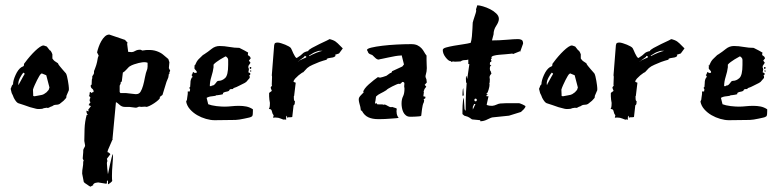

<svg xmlns="http://www.w3.org/2000/svg" viewBox="-20 -434 2935 722"><path d="M23 -107Q23 -109 24 -110.5Q25 -112 26 -114L29 -117Q29 -131 38.5 -152Q48 -173 60 -181L68 -185Q70 -186 70 -189.5Q70 -193 71 -195L75 -200Q83 -211 93 -222.5Q103 -234 112.5 -243Q122 -252 130 -257.5Q138 -263 144 -263Q146 -263 147.5 -262Q149 -261 156 -259L167 -245Q171 -244 174 -237L177 -230V-214L180 -210Q182 -208 183 -206.5Q184 -205 186 -204L198 -196Q199 -192 204 -186Q209 -180 214 -174L228 -158Q230 -155 232 -147Q234 -139 235.5 -130Q237 -121 238 -113.5Q239 -106 239 -103V-95L230 -74L229 -66L219 -55L204 -43Q199 -40 191 -40Q183 -40 177 -35L169 -32Q163 -28 159 -28Q158 -28 157.5 -28.5Q157 -29 156 -29L144 -27Q140 -24 127 -24Q120 -24 116 -25L93 -31L70 -39Q56 -43 48.5 -46Q41 -49 32 -66Q30 -71 28 -76Q26 -81 24 -84L20 -100ZM105 -73 110 -72Q118 -74 129 -75.5Q140 -77 145 -80L155 -87L163 -96L166 -105L154 -151L137 -158L134 -156Q132 -155 128 -148.5Q124 -142 119.5 -133Q115 -124 110.5 -114Q106 -104 104 -97ZM68 -161Q63 -156 56 -143Q49 -130 49 -120Q49 -116 50 -114L52 -119L68 -148Q72 -154 73 -157Z M324 -115Q325 -117 325 -127Q325 -137 327 -140V-147L332 -155Q334 -158 333.5 -163Q333 -168 335 -170L338 -178Q339 -180 342 -189.5Q345 -199 345 -201L348 -217L351 -225L345 -237Q347 -246 351 -257.5Q355 -269 361 -279.5Q367 -290 374.5 -297Q382 -304 391 -304L450 -284L460 -273L458 -270L462 -239Q466 -239 469 -238.5Q472 -238 475 -238Q481 -238 488.5 -242.5Q496 -247 506 -247Q510 -247 511 -246L515 -244Q519 -244 523.5 -245Q528 -246 534 -246Q554 -247 569.5 -241.5Q585 -236 594 -228L613 -212L617 -200L615 -178L620 -168L617 -162V-156H615L613 -143L606 -126L591 -77L579 -68H582Q582 -64 575.5 -58Q569 -52 560 -46Q551 -40 542.5 -36Q534 -32 530 -32L526 -33L510 -32L506 -33Q501 -33 498 -31Q495 -29 490 -29L466 -32H449Q438 -32 429.5 -40Q421 -48 416 -50L403 89Q404 89 404 90Q404 91 403 91.5Q402 92 402 93L386 130Q386 132 385 134Q384 136 384 138Q387 138 391 141.5Q395 145 395 146L382 163Q382 165 383 167.5Q384 170 384 172Q382 174 382 180Q382 182 382.5 188Q383 194 383.5 201Q384 208 385 214Q386 220 386 221Q386 221 388.5 209Q391 197 394 183Q397 169 400 157.5Q403 146 405 146Q405 163 403 185.5Q401 208 401 228Q401 241 402 246Q402 248 395 253.5Q388 259 386 259V244Q381 247 382 251Q383 255 380 257L349 252Q338 253 334 256Q330 259 330 261Q331 262 331 262L320 268Q314 265 309 261Q304 258 300 255Q296 252 295 250L289 219V218Q289 206 291 196.5Q293 187 293 173L295 171L291 162L293 138V132Q293 127 296.5 122Q300 117 300 113L297 96Q297 78 298 50.5Q299 23 306 -2H311Q305 -6 305 -18L313 -15V-17Q312 -18 312 -22Q314 -24 316 -27Q318 -30 322 -35L313 -39Q315 -40 316.5 -44.5Q318 -49 321 -49Q319 -51 318 -52.5Q317 -54 317 -57Q317 -60 318 -63L320 -66Q319 -71 314 -73Q317 -75 317 -81.5Q317 -88 319 -88H320L325 -84Q327 -88 328.5 -87Q330 -86 332 -89Q332 -97 326.5 -100.5Q321 -104 321 -113ZM433 -84H454L489 -80H492Q503 -80 508.5 -89Q514 -98 518 -112Q522 -126 525 -143Q528 -160 534 -175Q535 -182 535 -183.5Q535 -185 535 -190V-198Q529 -200 526 -200H519Q519 -200 514 -199.5Q509 -199 501 -197Q493 -195 484 -192Q475 -189 467 -184Q465 -183 456.5 -173.5Q448 -164 442 -161L438 -128L433 -123L434 -120L430 -112V-88Z M776 -112Q782 -112 785.5 -115Q789 -118 791 -121Q793 -124 795.5 -127Q798 -130 802 -130Q815 -130 826.5 -140.5Q838 -151 838 -190V-209Q838 -214 834 -218Q830 -222 828 -222Q827 -221 821 -218Q815 -215 808 -210.5Q801 -206 794 -201Q787 -196 783 -191V-181Q781 -165 775 -146Q769 -127 769 -110H775ZM919 -141 906 -126 900 -122Q889 -117 879 -111.5Q869 -106 859 -103L855 -99H850Q844 -99 842.5 -95Q841 -91 835 -90Q824 -88 821 -86Q818 -84 818 -83Q819 -81 819 -81Q819 -80 815.5 -79Q812 -78 808 -77.5Q804 -77 801 -76.5Q798 -76 799 -76H794Q791 -73 778 -72Q765 -71 757 -66L763 -42Q768 -40 776.5 -38Q785 -36 794 -35Q803 -34 811 -33.5Q819 -33 823 -33Q837 -33 850.5 -34.5Q864 -36 879 -36Q893 -36 906 -33.5Q919 -31 931 -23V-16Q931 -11 930.5 -4.5Q930 2 927 4L923 6Q922 7 915 8.5Q908 10 899 12Q890 14 880.5 15.5Q871 17 866 17Q846 17 826.5 17.5Q807 18 787 18Q772 18 754.5 13Q737 8 721.5 -1Q706 -10 694.5 -23Q683 -36 680 -52L683 -59Q683 -61 684 -67Q685 -73 686 -81V-90H693L694 -91Q694 -97 695 -98Q695 -99 693.5 -100.5Q692 -102 692 -104Q692 -105 695 -107L696 -120Q696 -124 696.5 -129Q697 -134 701 -142L704 -144Q704 -148 700 -152Q703 -153 704 -158Q705 -163 707 -163Q708 -163 708 -162.5Q708 -162 709 -162L713 -159Q714 -160 714 -160H717Q720 -160 720 -162Q720 -167 715.5 -170.5Q711 -174 711 -179Q711 -181 712 -182Q712 -184 711 -185Q710 -186 710 -187L713 -188Q719 -203 726.5 -211Q734 -219 743 -227L748 -230Q762 -239 775.5 -250Q789 -261 806 -261Q823 -261 842.5 -257.5Q862 -254 880 -254Q904 -242 907.5 -239.5Q911 -237 913 -237L912 -227L920 -221L923 -215L916 -206L922 -198L916 -189Q914 -187 914 -184Q914 -181 914 -179L915 -178L916 -173L914 -162L921 -159V-153L917 -150L919 -147ZM921 -182H923Q925 -182 925 -179Q925 -175 921 -175Q919 -175 919 -179Q919 -182 921 -182ZM925 -168Q925 -164 923 -164Q921 -164 921 -168Q921 -170 922 -170Q923 -170 925 -168Z M1085 -73V-65Q1085 -58 1087 -54L1089 -55Q1089 -51 1088.5 -45.5Q1088 -40 1084 -38L1079 6Q1075 7 1070 7H1065Q1063 7 1060 9L1059 1Q1056 3 1056 7V13V17Q1054 15 1051 15Q1049 15 1049.5 15.5Q1050 16 1048 16Q1045 16 1036 12Q1027 8 1016 8Q1010 8 1007 9Q1007 7 1008 4Q1009 1 1009 -1Q1004 -6 1002.5 -15Q1001 -24 993 -24H991Q994 -29 994.5 -35.5Q995 -42 995 -47Q995 -49 993 -59L992 -72V-80V-84Q993 -86 996.5 -88Q1000 -90 1002 -92Q1002 -94 1000 -98Q998 -102 998 -106L1003 -112Q1002 -112 1002 -117Q1002 -123 1002.5 -131Q1003 -139 1003 -144Q1003 -150 1002 -150L1011 -264Q1012 -271 1015.5 -272.5Q1019 -274 1024 -274Q1029 -274 1037 -271.5Q1045 -269 1052.5 -266Q1060 -263 1066 -259.5Q1072 -256 1074 -253Q1075 -252 1077.5 -246Q1080 -240 1083 -233.5Q1086 -227 1089.5 -221.5Q1093 -216 1096 -216L1099 -218Q1112 -226 1118 -232.5Q1124 -239 1139 -242Q1139 -246 1152.5 -253.5Q1166 -261 1181.5 -268.5Q1197 -276 1209 -281.5Q1221 -287 1217 -287Q1222 -287 1232 -283Q1242 -279 1250 -271L1269 -252L1255 -233L1240 -228L1242 -224Q1237 -218 1225.5 -217Q1214 -216 1208 -212Q1208 -211 1209 -211L1210 -210Q1195 -206 1181 -201Q1169 -196 1156 -190.5Q1143 -185 1135 -178L1120 -162Q1120 -163 1114.5 -159.5Q1109 -156 1102.5 -150.5Q1096 -145 1090 -138.5Q1084 -132 1084 -127V-126L1092 -123L1086 -73ZM1176 -242Q1162 -238 1152 -231L1142 -225L1143 -223Q1156 -230 1169.5 -235.5Q1183 -241 1193 -243Q1189 -243 1184 -243Q1179 -243 1176 -242ZM1124 -220Q1122 -218 1115 -213.5Q1108 -209 1106 -207L1100 -202H1101Q1103 -205 1108 -207.5Q1113 -210 1118.5 -212.5Q1124 -215 1128 -216.5Q1132 -218 1132 -220Q1132 -222 1126 -224Q1125 -224 1125 -222.5Q1125 -221 1124 -220Z M1454 -32Q1472 -27 1472 -25L1471 -16Q1471 -5 1475 3Q1477 7 1479 8Q1479 10 1470.5 10.5Q1462 11 1450.5 12Q1439 13 1427.5 13.5Q1416 14 1409 14H1402Q1380 14 1365 7Q1350 0 1341 -17L1337 -19L1335 -32Q1333 -40 1331 -47Q1329 -54 1329 -62Q1330 -68 1334 -72.5Q1338 -77 1341.5 -80.5Q1345 -84 1347 -86Q1349 -88 1346 -88Q1346 -93 1352 -101Q1358 -109 1367 -117Q1376 -125 1385.5 -132.5Q1395 -140 1401 -144L1409 -142Q1411 -142 1419.5 -144.5Q1428 -147 1433 -149L1447 -159Q1454 -160 1454 -166L1493 -184Q1494 -186 1496.5 -188.5Q1499 -191 1499 -192L1491 -224Q1491 -226 1488 -226Q1487 -226 1487 -225.5Q1487 -225 1486 -225H1484Q1479 -225 1466.5 -223Q1454 -221 1441 -218Q1428 -215 1417.5 -213Q1407 -211 1407 -211Q1406 -210 1404 -210Q1398 -210 1391.5 -216Q1385 -222 1380 -227L1370 -231L1365 -235Q1365 -237 1364 -238.5Q1363 -240 1362 -242L1360 -246Q1360 -251 1376.5 -255Q1393 -259 1418 -262Q1443 -265 1471.5 -266.5Q1500 -268 1524 -268H1527Q1541 -268 1550 -263.5Q1559 -259 1565 -252.5Q1571 -246 1575 -238.5Q1579 -231 1584 -225V-208Q1584 -197 1584.5 -190.5Q1585 -184 1585 -178Q1585 -172 1584 -165.5Q1583 -159 1580 -148Q1580 -143 1582 -139.5Q1584 -136 1584 -132V-131L1585 -124L1577 -115L1583 -108L1576 -99Q1576 -97 1574.5 -94Q1573 -91 1573 -89L1574 -88L1572 -72L1580 -70L1579 -64L1573 -61L1575 -57L1574 -50Q1569 -41 1567 -24Q1565 -7 1564 1Q1563 3 1556.5 3.5Q1550 4 1542.5 4.5Q1535 5 1528.5 5Q1522 5 1522 5Q1513 5 1506.5 0Q1500 -5 1496.5 -12.5Q1493 -20 1491.5 -28.5Q1490 -37 1490 -44Q1490 -61 1495.5 -71.5Q1501 -82 1501 -101Q1499 -109 1500.5 -117.5Q1502 -126 1493 -126Q1491 -124 1488.5 -121.5Q1486 -119 1484 -118Q1483 -119 1479 -119Q1477 -119 1470 -116Q1463 -113 1455 -109Q1447 -105 1440.5 -101Q1434 -97 1433 -95Q1422 -88 1411.5 -83Q1401 -78 1394 -71L1392 -56Q1392 -55 1391 -51.5Q1390 -48 1390 -45L1391 -44L1395 -47L1398 -42Q1405 -41 1412 -41.5Q1419 -42 1422 -40Q1423 -40 1423.5 -40.5Q1424 -41 1425 -41Q1430 -41 1437.5 -36Q1445 -31 1451 -31Q1453 -31 1454 -32Z M1938 -242 1936 -237 1937 -242 1912 -232Q1911 -231 1909 -231Q1907 -231 1907 -233L1902 -232Q1894 -231 1881.5 -230Q1869 -229 1857 -228Q1845 -227 1836.5 -224.5Q1828 -222 1828 -218V-217L1830 -215Q1828 -213 1827 -213Q1826 -213 1826 -211Q1826 -209 1828 -206Q1828 -201 1825 -201Q1822 -201 1822 -193Q1822 -189 1828 -189Q1822 -186 1822 -176Q1822 -168 1825 -167L1828 -157Q1821 -150 1821 -144Q1821 -139 1822 -137Q1822 -129 1821.5 -126Q1821 -123 1821 -122.5Q1821 -122 1820.5 -121.5Q1820 -121 1820 -118L1821 -117Q1821 -109 1817.5 -97.5Q1814 -86 1812 -84H1810V-80H1815Q1813 -78 1811 -77Q1809 -76 1809 -74Q1809 -73 1810 -72H1817L1810 -40L1814 -38Q1820 -36 1831 -36Q1840 -37 1847 -40.5Q1854 -44 1862 -45H1865Q1869 -45 1874.5 -45.5Q1880 -46 1885 -46H1932Q1933 -46 1937 -44.5Q1941 -43 1945.5 -41Q1950 -39 1953 -37Q1956 -35 1956 -35Q1956 -30 1950 -23.5Q1944 -17 1939 -13L1894 1L1836 7Q1828 7 1814 14.5Q1800 22 1786 22V18L1755 15Q1744 7 1739 5Q1734 3 1731 2.5Q1728 2 1726 1Q1724 0 1719 -5Q1719 -8 1719 -17.5Q1719 -27 1719.5 -37Q1720 -47 1721 -55.5Q1722 -64 1724 -66L1727 -23L1731 -17Q1731 -31 1731.5 -59Q1732 -87 1735 -124L1734 -122Q1733 -121 1732.5 -126Q1732 -131 1732 -137Q1732 -148 1733 -148H1734L1737 -137L1745 -193H1741V-203V-210Q1735 -208 1727 -208Q1719 -208 1712 -203L1691 -202L1683 -203L1678 -201L1675 -204Q1667 -204 1656 -218Q1645 -232 1645 -246Q1645 -252 1657.5 -255.5Q1670 -259 1687 -262Q1704 -265 1721.5 -267.5Q1739 -270 1750 -273Q1753 -282 1754.5 -297Q1756 -312 1756.5 -325Q1757 -338 1757.5 -346Q1758 -354 1758 -350Q1758 -351 1760 -357.5Q1762 -364 1764.5 -371.5Q1767 -379 1769 -385.5Q1771 -392 1771 -394Q1770 -395 1770 -397Q1770 -400 1772 -405Q1774 -410 1774 -413L1776 -414Q1783 -414 1796.5 -410Q1810 -406 1823 -399.5Q1836 -393 1846 -383.5Q1856 -374 1856 -363Q1856 -352 1846 -337Q1836 -322 1836 -305L1830 -282Q1857 -282 1885.5 -284.5Q1914 -287 1928 -287Q1936 -287 1941.5 -284Q1947 -281 1947 -270L1937 -242ZM1724 -75 1719 -74Q1719 -76 1719.5 -88Q1720 -100 1722 -103ZM1763 -43 1758 -32V-22L1768 -43ZM1768 -63Q1764 -63 1764 -58Q1764 -53 1768 -53Q1773 -53 1773 -58Q1773 -63 1768 -63Z M2010 -107Q2010 -109 2011 -110.5Q2012 -112 2013 -114L2016 -117Q2016 -131 2025.5 -152Q2035 -173 2047 -181L2055 -185Q2057 -186 2057 -189.5Q2057 -193 2058 -195L2062 -200Q2070 -211 2080 -222.5Q2090 -234 2099.5 -243Q2109 -252 2117 -257.5Q2125 -263 2131 -263Q2133 -263 2134.5 -262Q2136 -261 2143 -259L2154 -245Q2158 -244 2161 -237L2164 -230V-214L2167 -210Q2169 -208 2170 -206.5Q2171 -205 2173 -204L2185 -196Q2186 -192 2191 -186Q2196 -180 2201 -174L2215 -158Q2217 -155 2219 -147Q2221 -139 2222.5 -130Q2224 -121 2225 -113.5Q2226 -106 2226 -103V-95L2217 -74L2216 -66L2206 -55L2191 -43Q2186 -40 2178 -40Q2170 -40 2164 -35L2156 -32Q2150 -28 2146 -28Q2145 -28 2144.5 -28.5Q2144 -29 2143 -29L2131 -27Q2127 -24 2114 -24Q2107 -24 2103 -25L2080 -31L2057 -39Q2043 -43 2035.5 -46Q2028 -49 2019 -66Q2017 -71 2015 -76Q2013 -81 2011 -84L2007 -100ZM2092 -73 2097 -72Q2105 -74 2116 -75.5Q2127 -77 2132 -80L2142 -87L2150 -96L2153 -105L2141 -151L2124 -158L2121 -156Q2119 -155 2115 -148.5Q2111 -142 2106.5 -133Q2102 -124 2097.5 -114Q2093 -104 2091 -97ZM2055 -161Q2050 -156 2043 -143Q2036 -130 2036 -120Q2036 -116 2037 -114L2039 -119L2055 -148Q2059 -154 2060 -157Z M2370 -73V-65Q2370 -58 2372 -54L2374 -55Q2374 -51 2373.5 -45.5Q2373 -40 2369 -38L2364 6Q2360 7 2355 7H2350Q2348 7 2345 9L2344 1Q2341 3 2341 7V13V17Q2339 15 2336 15Q2334 15 2334.5 15.5Q2335 16 2333 16Q2330 16 2321 12Q2312 8 2301 8Q2295 8 2292 9Q2292 7 2293 4Q2294 1 2294 -1Q2289 -6 2287.5 -15Q2286 -24 2278 -24H2276Q2279 -29 2279.5 -35.5Q2280 -42 2280 -47Q2280 -49 2278 -59L2277 -72V-80V-84Q2278 -86 2281.5 -88Q2285 -90 2287 -92Q2287 -94 2285 -98Q2283 -102 2283 -106L2288 -112Q2287 -112 2287 -117Q2287 -123 2287.5 -131Q2288 -139 2288 -144Q2288 -150 2287 -150L2296 -264Q2297 -271 2300.5 -272.5Q2304 -274 2309 -274Q2314 -274 2322 -271.5Q2330 -269 2337.5 -266Q2345 -263 2351 -259.5Q2357 -256 2359 -253Q2360 -252 2362.5 -246Q2365 -240 2368 -233.5Q2371 -227 2374.5 -221.5Q2378 -216 2381 -216L2384 -218Q2397 -226 2403 -232.5Q2409 -239 2424 -242Q2424 -246 2437.5 -253.5Q2451 -261 2466.5 -268.5Q2482 -276 2494 -281.5Q2506 -287 2502 -287Q2507 -287 2517 -283Q2527 -279 2535 -271L2554 -252L2540 -233L2525 -228L2527 -224Q2522 -218 2510.5 -217Q2499 -216 2493 -212Q2493 -211 2494 -211L2495 -210Q2480 -206 2466 -201Q2454 -196 2441 -190.5Q2428 -185 2420 -178L2405 -162Q2405 -163 2399.5 -159.5Q2394 -156 2387.5 -150.5Q2381 -145 2375 -138.5Q2369 -132 2369 -127V-126L2377 -123L2371 -73ZM2461 -242Q2447 -238 2437 -231L2427 -225L2428 -223Q2441 -230 2454.5 -235.5Q2468 -241 2478 -243Q2474 -243 2469 -243Q2464 -243 2461 -242ZM2409 -220Q2407 -218 2400 -213.5Q2393 -209 2391 -207L2385 -202H2386Q2388 -205 2393 -207.5Q2398 -210 2403.5 -212.5Q2409 -215 2413 -216.5Q2417 -218 2417 -220Q2417 -222 2411 -224Q2410 -224 2410 -222.5Q2410 -221 2409 -220Z M2710 -112Q2716 -112 2719.5 -115Q2723 -118 2725 -121Q2727 -124 2729.5 -127Q2732 -130 2736 -130Q2749 -130 2760.5 -140.5Q2772 -151 2772 -190V-209Q2772 -214 2768 -218Q2764 -222 2762 -222Q2761 -221 2755 -218Q2749 -215 2742 -210.5Q2735 -206 2728 -201Q2721 -196 2717 -191V-181Q2715 -165 2709 -146Q2703 -127 2703 -110H2709ZM2853 -141 2840 -126 2834 -122Q2823 -117 2813 -111.5Q2803 -106 2793 -103L2789 -99H2784Q2778 -99 2776.5 -95Q2775 -91 2769 -90Q2758 -88 2755 -86Q2752 -84 2752 -83Q2753 -81 2753 -81Q2753 -80 2749.5 -79Q2746 -78 2742 -77.5Q2738 -77 2735 -76.5Q2732 -76 2733 -76H2728Q2725 -73 2712 -72Q2699 -71 2691 -66L2697 -42Q2702 -40 2710.5 -38Q2719 -36 2728 -35Q2737 -34 2745 -33.5Q2753 -33 2757 -33Q2771 -33 2784.5 -34.5Q2798 -36 2813 -36Q2827 -36 2840 -33.5Q2853 -31 2865 -23V-16Q2865 -11 2864.5 -4.5Q2864 2 2861 4L2857 6Q2856 7 2849 8.5Q2842 10 2833 12Q2824 14 2814.5 15.5Q2805 17 2800 17Q2780 17 2760.5 17.5Q2741 18 2721 18Q2706 18 2688.5 13Q2671 8 2655.5 -1Q2640 -10 2628.5 -23Q2617 -36 2614 -52L2617 -59Q2617 -61 2618 -67Q2619 -73 2620 -81V-90H2627L2628 -91Q2628 -97 2629 -98Q2629 -99 2627.5 -100.5Q2626 -102 2626 -104Q2626 -105 2629 -107L2630 -120Q2630 -124 2630.5 -129Q2631 -134 2635 -142L2638 -144Q2638 -148 2634 -152Q2637 -153 2638 -158Q2639 -163 2641 -163Q2642 -163 2642 -162.5Q2642 -162 2643 -162L2647 -159Q2648 -160 2648 -160H2651Q2654 -160 2654 -162Q2654 -167 2649.5 -170.5Q2645 -174 2645 -179Q2645 -181 2646 -182Q2646 -184 2645 -185Q2644 -186 2644 -187L2647 -188Q2653 -203 2660.5 -211Q2668 -219 2677 -227L2682 -230Q2696 -239 2709.5 -250Q2723 -261 2740 -261Q2757 -261 2776.5 -257.5Q2796 -254 2814 -254Q2838 -242 2841.5 -239.5Q2845 -237 2847 -237L2846 -227L2854 -221L2857 -215L2850 -206L2856 -198L2850 -189Q2848 -187 2848 -184Q2848 -181 2848 -179L2849 -178L2850 -173L2848 -162L2855 -159V-153L2851 -150L2853 -147ZM2855 -182H2857Q2859 -182 2859 -179Q2859 -175 2855 -175Q2853 -175 2853 -179Q2853 -182 2855 -182ZM2859 -168Q2859 -164 2857 -164Q2855 -164 2855 -168Q2855 -170 2856 -170Q2857 -170 2859 -168Z"/></svg>

Font: East Sea Dokdo Cyrillic
Style: Regular
Weight: 400
Version: Version 1.00 July 4, 2018, initial release